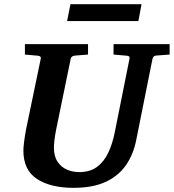

<svg xmlns="http://www.w3.org/2000/svg" viewBox="-20 -882 831 918"><path d="M332 16.1Q221.2 16.1 156.5 -26.6Q91.8 -69.3 91.8 -162.1Q91.8 -176.3 95.2 -203.9Q98.6 -231.4 105 -265.1L174.8 -601.1Q176.3 -609.9 170.9 -612.8Q165.5 -615.7 154.8 -616.2L99.1 -621.1V-670.9H400.9V-621.1L338.9 -616.2Q320.3 -614.7 317.9 -600.1L249 -265.1Q243.2 -236.8 240.5 -213.6Q237.8 -190.4 237.8 -176.8Q237.8 -134.3 255.4 -108.4Q272.9 -82.5 300.5 -70.8Q328.1 -59.1 357.9 -59.1Q410.2 -59.1 443.8 -84Q477.5 -108.9 497.8 -152.1Q518.1 -195.3 528.8 -250L599.1 -601.1Q600.6 -609.9 596.4 -612.8Q592.3 -615.7 580.1 -616.2L522.9 -621.1V-670.9H791V-621.1L725.1 -616.2Q712.4 -614.7 709 -600.1L631.8 -214.8Q618.7 -145.5 583 -93.5Q547.4 -41.5 485.8 -12.7Q424.3 16.1 332 16.1ZM656.7 -861.8 641.6 -781.2H300.8L316.9 -861.8Z"/></svg>

Font: Charis
Style: Bold Italic
Weight: 700
Italic angle: -11°
Designer: Walt Agee, Miriam Martin, Annie Olsen, Victor Gaultney, Lorna Priest, Alan Ward, Bob Hallissy, Martin Hosken, Sharon Cor
Foundry: SIL Global
Version: Version 7.000